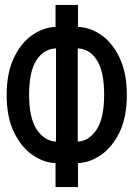

<svg xmlns="http://www.w3.org/2000/svg" viewBox="-20 -745 540 778"><path d="M205 13V-84Q156 -86 110.5 -118Q65 -150 36 -210.5Q7 -271 7 -360Q7 -448 35.5 -509Q64 -570 109.5 -602Q155 -634 205 -636V-725H296V-636Q347 -634 392 -602Q437 -570 465.5 -509Q494 -448 494 -360Q494 -271 465 -210.5Q436 -150 390.5 -118Q345 -86 296 -84V13ZM207 -171V-549Q158 -547 128 -501.5Q98 -456 98 -361Q98 -266 129 -220Q160 -174 207 -171ZM295 -171Q341 -174 371.5 -220Q402 -266 402 -361Q402 -456 372.5 -501.5Q343 -547 295 -549Z"/></svg>

Font: Noto Sans Mono ExtraCondensed Medium
Style: Regular
Weight: 500
Width: 2
Designer: Monotype Design Team
Foundry: Monotype Imaging Inc.
Version: Version 2.014